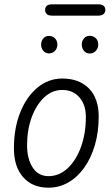

<svg xmlns="http://www.w3.org/2000/svg" viewBox="-20 -867 521 890"><path d="M204.5 3Q130 3 87.2 -45.8Q44.5 -94.5 44.5 -179.5Q44.5 -273 73.8 -346Q103 -419 153.8 -461Q204.5 -503 268.5 -503Q347.5 -503 392.5 -456.8Q437.5 -410.5 437.5 -327Q437.5 -255.5 420 -195.2Q402.5 -135 371 -90.5Q339.5 -46 297 -21.5Q254.5 3 204.5 3ZM204.5 -50.5Q254.5 -50.5 293.8 -87.2Q333 -124 355.5 -186.2Q378 -248.5 378 -325.5Q378 -380.5 348.5 -415.2Q319 -450 268.5 -450Q221.5 -450 184.8 -415.5Q148 -381 126.8 -323Q105.5 -265 105.5 -194Q105.5 -130.5 131.5 -90.5Q157.5 -50.5 204.5 -50.5ZM396 -619Q380 -619 369.5 -631Q359 -643 359 -660.5Q359 -676.5 369 -688.8Q379 -701 396 -701Q412.5 -701 424 -690Q435.5 -679 435.5 -660.5Q435.5 -643.5 424.2 -631.2Q413 -619 396 -619ZM206.5 -619.5Q191 -619.5 180.8 -631.5Q170.5 -643.5 170.5 -660.5Q170.5 -676.5 180.5 -688.5Q190.5 -700.5 206.5 -700.5Q223 -700.5 234.5 -689.5Q246 -678.5 246 -660.5Q246 -643.5 235 -631.5Q224 -619.5 206.5 -619.5ZM222 -794.5Q203.5 -794.5 196.2 -802.2Q189 -810 189 -821Q189 -832 196.2 -839.5Q203.5 -847 222 -847H435.5Q453.5 -847 461 -839.5Q468.5 -832 468.5 -821Q468.5 -810.5 460.8 -802.5Q453 -794.5 435.5 -794.5Z"/></svg>

Font: Edu AU VIC WA NT Pre
Style: Regular
Weight: 400
Designer: Tina and Corey Anderson, Eben Sorkin, Mirko Velimirovic
Foundry: Google for Education
Version: Version 1.001